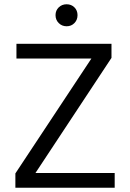

<svg xmlns="http://www.w3.org/2000/svg" viewBox="-20 -879 609 899"><path d="M502 -674V-608L146 -69H517V0H52V-67L408 -605H57V-674ZM255 -771Q240 -786 240 -808Q240 -830 255 -844.5Q270 -859 292 -859Q314 -859 328.5 -844.5Q343 -830 343 -808Q343 -786 328.5 -771Q314 -756 292 -756Q270 -756 255 -771Z"/></svg>

Font: Hind Regular
Style: Regular
Weight: 400
Designer: Manushi Parikh, Satya Rajpurohit
Foundry: Indian Type Foundry
Version: Version 1.201;PS 1.0;hotconv 1.0.78;makeotf.lib2.5.61930; tt